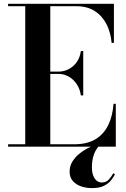

<svg xmlns="http://www.w3.org/2000/svg" viewBox="-20 -770 664 1008"><path d="M22.5 0V-12.5H112.5V-737.5H22.5V-750H578V-545H566Q561.5 -598.5 539.5 -642.2Q517.5 -686 477.8 -711.8Q438 -737.5 379.5 -737.5H244V-12.5H369Q437.5 -12.5 481.5 -39.2Q525.5 -66 548.5 -113.8Q571.5 -161.5 576 -225H588V0ZM404.5 -269Q400 -302.5 383 -328Q366 -353.5 340.8 -367.8Q315.5 -382 287 -382H212V-394H287Q315.5 -394 340.8 -407Q366 -420 383 -444.2Q400 -468.5 404.5 -502H417V-269ZM462.5 217.5Q432.5 217.5 406 208.5Q379.5 199.5 362.5 180.5Q345.5 161.5 345.5 131.5Q345.5 101.5 360.5 77.5Q375.5 53.5 399.5 34.8Q423.5 16 451.5 2.8Q479.5 -10.5 505.5 -18.5L509.5 -10.5Q497.5 -3.5 486.8 13Q476 29.5 469.2 54Q462.5 78.5 462.5 109Q462.5 145 476.8 166.5Q491 188 514 188Q536.5 188 550 173.8Q563.5 159.5 575 139.5L583.5 145Q576.5 159 563.5 176Q550.5 193 526.5 205.2Q502.5 217.5 462.5 217.5Z"/></svg>

Font: Bodoni Moda 18pt SemiBold
Style: Regular
Weight: 600
Designer: Owen Earl
Foundry: indestructible type
Version: Version 2.005